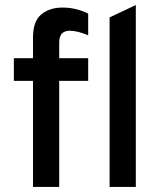

<svg xmlns="http://www.w3.org/2000/svg" viewBox="-20 -742 639 762"><path d="M415 0V-673L519 -722V0ZM215 -421V0H111V-421H35V-511H111V-593Q111 -658 144 -685Q177 -712 228 -712Q282 -712 330 -688V-602Q287 -620 257 -620Q215 -620 215 -574V-511H330V-421Z"/></svg>

Font: Overpass Light
Style: Bold
Weight: 600
Designer: Delve Withrington, Thomas Jockin
Foundry: Delve Fonts
Version: Version 3.000;DELV;Overpass